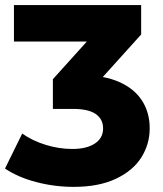

<svg xmlns="http://www.w3.org/2000/svg" viewBox="-22 -720 640 753"><path d="M-2.4 -59 65.1 -196.1Q105.9 -167.6 157.8 -151.7Q209.8 -135.8 262 -135.8Q317.7 -135.8 350 -157.1Q382.3 -178.4 382.3 -216.4Q382.3 -252.8 353.5 -272.8Q324.7 -292.9 263.8 -292.9H185.4V-409.4L376.2 -621L395.4 -557.1H32.7V-700H531.6V-584.8L340.8 -373.2L250.9 -424.8H301.3Q386 -424.8 445.4 -398.5Q504.9 -372.2 535 -325.4Q565.1 -278.6 565.1 -216.9Q565.1 -154.8 532.4 -102.7Q499.7 -50.7 432.6 -18.9Q365.4 12.9 266.9 12.9Q192.4 12.9 120.7 -5.8Q49 -24.4 -2.4 -59Z"/></svg>

Font: iiserrat Thin
Style: Regular
Weight: 100
Designer: Akira Ohta
Foundry: Akira Ohta
Version: Version 1.200;Glyphs 3.3.1 (3343)